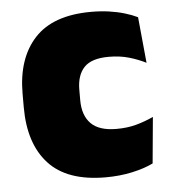

<svg xmlns="http://www.w3.org/2000/svg" viewBox="-43 -546 539 601"><g transform="rotate(-5 226.0 -246.0)"><path d="M265.5 13.5Q145 13.5 87 -49.5Q29 -112.5 29 -227V-269.5Q29 -380.5 87 -443.5Q145 -506.5 265 -506.5Q294.5 -506.5 321 -502.8Q347.5 -499 370 -492.2Q392.5 -485.5 410 -477L424 -332.5Q399.5 -345 371 -353.2Q342.5 -361.5 307.5 -361.5Q253.5 -361.5 230.2 -337Q207 -312.5 207 -266.5V-234Q207 -186 232.5 -160.2Q258 -134.5 312.5 -134.5Q346.5 -134.5 374.2 -142Q402 -149.5 429 -162L415.5 -17Q388 -3.5 349 5Q310 13.5 265.5 13.5Z"/></g></svg>

Font: Anek Bangla Medium ExtraBold
Style: Regular
Weight: 800
Version: Version 1.003